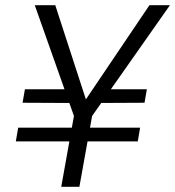

<svg xmlns="http://www.w3.org/2000/svg" viewBox="-20 -720 675 740"><path d="M41 -175 50 -228H520L511 -175ZM276 -323 67 -324 76 -376H275ZM337 -323 357 -376H546L537 -324ZM216 0 265 -273 114 -700H193L311 -337L556 -700H635L335 -273L286 0Z"/></svg>

Font: DM Sans 16pt Light
Style: Italic
Weight: 300
Italic angle: -10°
Version: Version 4.004;gftools[0.9.30]